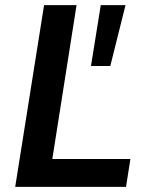

<svg xmlns="http://www.w3.org/2000/svg" viewBox="-20 -725 576 745"><path d="M39 0 151 -705H277L183 -108H486L469 0ZM333 -469 371 -705H467L408 -469Z"/></svg>

Font: Nunito Sans 10pt SemiCondensed
Style: Bold Italic
Weight: 700
Width: 4
Italic angle: -9°
Designer: Vernon Adams
Foundry: Vernon Adams
Version: Version 3.101;gftools[0.9.27]